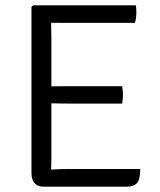

<svg xmlns="http://www.w3.org/2000/svg" viewBox="-20 -703 602 723"><path d="M98.5 -677 104.5 -683H172.5V-620Q172.5 -599 173 -587.5Q173.5 -576 173.5 -555.5V-102.5Q173.5 -92.5 173 -83.8Q172.5 -75 172.5 -64V0H142.5Q122.5 0 110.5 -13.2Q98.5 -26.5 98.5 -50.5ZM440 -378.5Q441.5 -370 442.2 -361Q443 -352 443 -346Q443 -339.5 442.2 -330.5Q441.5 -321.5 440 -313H233Q222 -313 207.5 -313.2Q193 -313.5 177.2 -313.8Q161.5 -314 147 -314V-377.5Q161.5 -377.5 177.2 -377.8Q193 -378 207.5 -378.2Q222 -378.5 233 -378.5ZM491.5 -683Q493 -674 493.2 -666.2Q493.5 -658.5 493.5 -652Q493.5 -645.5 492.2 -635.8Q491 -626 488 -617H233Q222 -617 207.5 -617Q193 -617 177.2 -617.2Q161.5 -617.5 147 -618V-683ZM508 -66.5Q508 -27.5 496 -13.8Q484 0 456.5 0H147V-62.5Q166.5 -64 186.5 -65.2Q206.5 -66.5 234 -66.5Z"/></svg>

Font: Signika SC
Style: Regular
Weight: 300
Designer: Anna Giedryś
Foundry: Anna Giedryś
Version: Version 2.000